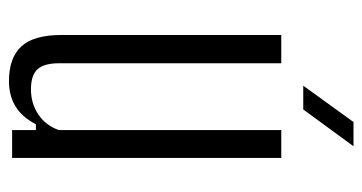

<svg xmlns="http://www.w3.org/2000/svg" viewBox="-210 -591 808 428"><g transform="rotate(90 194.0 -377.0)"><path d="M161 7Q109 7 83.5 -20.5Q58 -48 58 -110V-600H121V-105Q121 -71 134.5 -56.5Q148 -42 179 -42Q210 -42 234.5 -58Q259 -74 270 -104V-600H332V0H270V-53H257Q241 -22 217 -7.5Q193 7 161 7ZM171 -649 252 -761H306L224 -649Z"/></g></svg>

Font: Big Shoulders Text Light
Style: Regular
Weight: 300
Designer: Patric King
Foundry: XO Type Co
Version: Version 1.000; ttfautohint (v1.8.2)